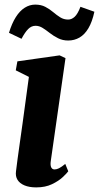

<svg xmlns="http://www.w3.org/2000/svg" viewBox="-20 -804 430 834"><path d="M137.5 10Q107 10 86.2 1.2Q65.5 -7.5 56 -23Q46.5 -38.5 49.5 -60Q52 -81.5 56.2 -112.5Q60.5 -143.5 66 -182.8Q71.5 -222 78 -268Q84.5 -314 91.2 -365Q98 -416 105.5 -470L48.5 -498.5L55.5 -537.5L239 -563.5L264.5 -551.5L200.5 -104Q198 -86 202.5 -77Q207 -68 217 -68Q226 -68 236.5 -73.2Q247 -78.5 263.5 -92L276.5 -60Q270.5 -51.5 252.8 -34.8Q235 -18 206 -4Q177 10 137.5 10ZM19 -661.5Q31.5 -702.5 48.8 -729.8Q66 -757 87.5 -770.5Q109 -784 133 -784Q158.5 -784 177 -774.2Q195.5 -764.5 210.8 -751.5Q226 -738.5 241.5 -728.8Q257 -719 276 -719Q291 -719 304.2 -731Q317.5 -743 329.5 -774.5L390 -753Q380.5 -709 364 -681.2Q347.5 -653.5 325.2 -640.8Q303 -628 276 -628Q252 -628 232.5 -637.8Q213 -647.5 196.8 -660.2Q180.5 -673 165.5 -682.5Q150.5 -692 134.5 -692Q116.5 -692 102.5 -678Q88.5 -664 73.5 -635.5Z"/></svg>

Font: Merriweather 28pt ExtraBold
Style: Italic
Weight: 800
Italic angle: -7.8°
Version: Version 2.101